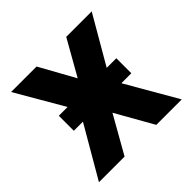

<svg xmlns="http://www.w3.org/2000/svg" viewBox="-137 -667 805 805"><g transform="rotate(-45 265.5 -264.0)"><path d="M19 0H171L265 -166L359 0H510L379 -227H438V-316H381L504 -528H353L264 -371L177 -528H26L149 -316H97V-227H151Z"/></g></svg>

Font: Asimov Pro
Style: Bd
Weight: 700
Designer: Google
Version: Version 2.000980; 2014